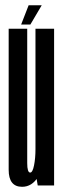

<svg xmlns="http://www.w3.org/2000/svg" viewBox="-20 -710 244 735"><path d="M124.4 0 115.8 -51.5V-600H187.1V0ZM84.2 -600V-217.4Q84.2 -122.2 84.2 -85.8Q84.2 -49.4 95.6 -49.4Q104.8 -49.4 110.3 -76.9Q115.8 -104.4 115.8 -138.8L149.5 -127.3Q149.5 -72.1 126.1 -33.5Q102.7 5.1 64.6 5.1Q13.2 5.1 13.2 -60Q13.2 -125.1 13.2 -219.8V-600ZM60.9 -616 89.6 -689.8H139.7L96.2 -616Z"/></svg>

Font: Anybody UltraCondensed Thin
Style: Regular
Weight: 100
Width: 1
Designer: Tyler Finck
Foundry: Etcetera Type Company
Version: Version 1.110